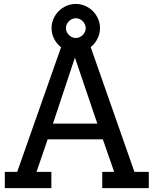

<svg xmlns="http://www.w3.org/2000/svg" viewBox="-20 -971 793 991"><path d="M371.1 -950.7Q396.5 -950.7 419.4 -940.7Q442.4 -930.7 459.2 -913.8Q476.1 -897 486.1 -874Q496.1 -851.1 496.1 -825.7Q496.1 -800.3 486.1 -777.6Q476.1 -754.9 459.2 -737.8Q442.4 -720.7 419.4 -710.7Q396.5 -700.7 371.1 -700.7Q345.7 -700.7 323 -710.7Q300.3 -720.7 283.2 -737.8Q266.1 -754.9 256.1 -777.6Q246.1 -800.3 246.1 -825.7Q246.1 -851.1 256.1 -874Q266.1 -897 283.2 -913.8Q300.3 -930.7 323 -940.7Q345.7 -950.7 371.1 -950.7ZM320.3 -825.7Q320.3 -815.4 324.5 -806.4Q328.6 -797.4 335.7 -790.3Q342.8 -783.2 351.8 -779.1Q360.8 -774.9 371.1 -774.9Q381.3 -774.9 390.6 -779.1Q399.9 -783.2 407 -790.3Q414.1 -797.4 418.2 -806.4Q422.4 -815.4 422.4 -825.7Q422.4 -835.9 418.2 -845.2Q414.1 -854.5 407 -861.6Q399.9 -868.7 390.6 -872.8Q381.3 -877 371.1 -877Q360.8 -877 351.8 -872.8Q342.8 -868.7 335.7 -861.6Q328.6 -854.5 324.5 -845.2Q320.3 -835.9 320.3 -825.7ZM253.4 -333H482.4L366.7 -673.8ZM507.8 -84H569.3L510.7 -252H226.1L168.5 -84H245.1V0H4.9V-84H68.8L299.8 -740.2H443.8L673.8 -84H748V0H507.8Z"/></svg>

Font: Twentytwelve Slab
Style: TwentytwelveSlab
Weight: 400
Designer: Domenico Catapano
Version: Version 1.00 2012